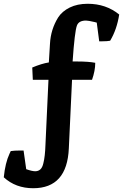

<svg xmlns="http://www.w3.org/2000/svg" viewBox="-90 -769 652 1018"><path d="M318 -443Q380 -443 415 -436Q415 -394 398 -346H292L275 17Q266 229 86 229Q-7 229 -70 171Q-62 94 -40 47L-33 32Q-14 29 18 29H35L49 128Q80 139 96.5 139Q113 139 124 129Q135 119 140 96Q149 61 151 -1L167 -346H84L81 -411Q131 -432 169 -438L175 -537Q179 -613 218 -676Q239 -709 279.5 -729Q320 -749 375 -749Q472 -749 542 -692Q536 -653 524 -618Q512 -583 494 -553Q479 -550 453 -550H436L423 -649Q422 -649 412 -652Q378 -660 366 -660Q328 -660 318 -634Q306 -603 295 -443Z"/></svg>

Font: Inika
Style: Bold
Weight: 700
Version: Version 1.001